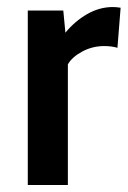

<svg xmlns="http://www.w3.org/2000/svg" viewBox="-20 -526 365 546"><path d="M59 -496H160L166 -433Q193 -466 228 -486Q263 -506 301 -506Q311 -506 323 -504L314 -390Q298 -395 276 -395Q243 -395 214 -379.5Q185 -364 173 -343V0H59Z"/></svg>

Font: Cabin SemiBold
Style: Regular
Weight: 600
Designer: Pablo Impallari
Foundry: Pablo Impallari. http://www.impallari.com Igino Marini. http://www.ikern.com
Version: Version 2.200